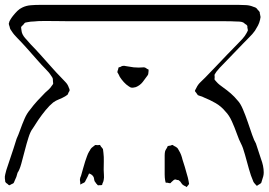

<svg xmlns="http://www.w3.org/2000/svg" viewBox="-46 -787 1101 787"><path d="M990 -49Q983 -64 974.5 -94Q966 -124 958 -153.5Q950 -183 942 -198Q934 -213 925 -238.5Q916 -264 904.5 -289.5Q893 -315 878 -330Q861 -351 837.5 -364.5Q814 -378 791 -387Q787 -389 782.5 -391Q778 -393 773 -394L765 -397Q763 -399 761.5 -402Q760 -405 758 -407Q757 -408 755 -410.5Q753 -413 753 -414Q753 -416 755.5 -420.5Q758 -425 759 -427Q765 -440 775.5 -450Q786 -460 795 -469Q810 -484 835.5 -511Q861 -538 886.5 -564.5Q912 -591 927 -606Q938 -617 948 -628Q958 -639 965 -652Q966 -654 967.5 -657Q969 -660 970 -662Q970 -666 968 -674Q968 -676 968 -678.5Q968 -681 967 -682Q966 -684 964 -685.5Q962 -687 960 -688L951 -695Q944 -698 935.5 -698.5Q927 -699 919 -699Q904 -700 879 -700Q854 -700 829 -700Q804 -700 789 -700H242Q227 -700 197.5 -700.5Q168 -701 138 -701Q108 -701 93 -699Q80 -699 66 -696Q64 -695 61 -695Q58 -695 56 -693Q54 -692 52.5 -689.5Q51 -687 49 -685Q48 -684 45 -681.5Q42 -679 41 -677Q40 -674 41 -670Q42 -666 42 -663Q43 -647 56.5 -631.5Q70 -616 81 -604Q96 -589 119 -563.5Q142 -538 164.5 -512.5Q187 -487 202 -472Q211 -462 221.5 -451.5Q232 -441 236 -428Q237 -426 238.5 -422Q240 -418 239 -415Q239 -414 237.5 -412Q236 -410 235 -408Q234 -406 233 -403Q232 -400 230 -398Q229 -397 226 -395.5Q223 -394 221 -392Q209 -385 196 -380Q183 -375 172 -367Q157 -355 141 -335.5Q125 -316 111 -295.5Q97 -275 88 -260Q79 -249 71 -224Q63 -199 55.5 -169.5Q48 -140 41 -115Q34 -90 26 -79Q22 -61 14 -46Q13 -44 12 -41Q11 -38 9 -36Q8 -35 5.5 -34Q3 -33 1 -32Q0 -32 -3.5 -29.5Q-7 -27 -9 -28Q-10 -28 -12 -30Q-14 -32 -15 -33Q-22 -37 -24 -41Q-25 -43 -25 -47.5Q-25 -52 -26 -55Q-27 -63 -24.5 -72.5Q-22 -82 -20 -90Q-16 -102 -12 -114Q-8 -126 -4 -138Q3 -158 9.5 -178.5Q16 -199 22 -218Q29 -233 37 -255.5Q45 -278 54.5 -300Q64 -322 77 -337Q91 -356 107 -373.5Q123 -391 139 -407Q147 -414 154 -420.5Q161 -427 166 -435Q168 -437 169.5 -439.5Q171 -442 172 -444L171 -455Q171 -463 170 -466Q169 -468 167.5 -471Q166 -474 164 -476Q159 -484 153.5 -490.5Q148 -497 141 -504Q126 -519 105 -543Q84 -567 63 -590.5Q42 -614 27 -629Q20 -636 13.5 -643.5Q7 -651 2 -659Q-2 -664 -4 -668Q-5 -670 -5.5 -673Q-6 -676 -7 -679Q-8 -681 -9 -684.5Q-10 -688 -10 -690Q-8 -701 -2 -709Q0 -713 3 -716.5Q6 -720 8 -723Q16 -733 25 -742Q34 -751 45 -756Q61 -764 80 -765.5Q99 -767 117 -767H933Q948 -767 963.5 -766Q979 -765 993 -759Q996 -758 999 -757Q1002 -756 1004 -754Q1007 -753 1011 -746Q1013 -745 1015 -742.5Q1017 -740 1018 -738Q1019 -737 1019 -733.5Q1019 -730 1020 -728Q1022 -720 1022 -717Q1022 -715 1021 -712Q1020 -709 1020 -706Q1017 -693 1011.5 -682.5Q1006 -672 999 -661Q989 -647 976 -634.5Q963 -622 951 -609L869 -524Q862 -517 854.5 -509Q847 -501 841 -493Q840 -491 837.5 -487.5Q835 -484 834 -482Q833 -480 833.5 -476.5Q834 -473 834 -471Q834 -469 833.5 -465.5Q833 -462 834 -460Q835 -458 837.5 -456Q840 -454 841 -452Q847 -445 854 -439.5Q861 -434 868 -429Q885 -417 900 -404Q915 -391 928 -375Q939 -364 949.5 -339.5Q960 -315 969.5 -287Q979 -259 987.5 -234.5Q996 -210 1003 -199L1024 -135Q1029 -122 1032 -108Q1035 -94 1035 -80Q1035 -72 1033 -64Q1031 -56 1028 -48L1025 -38Q1023 -35 1018.5 -32.5Q1014 -30 1011 -28Q1008 -25 1007 -25Q1006 -25 1005.5 -26.5Q1005 -28 1003 -29Q999 -33 995.5 -37.5Q992 -42 990 -49ZM511 -430Q507 -429 501.5 -428Q496 -427 492 -428Q490 -428 487 -430Q484 -432 482 -433Q471 -440 461.5 -450.5Q452 -461 445 -472Q443 -476 441.5 -479.5Q440 -483 438 -486L435 -491Q435 -493 436 -496.5Q437 -500 438 -502Q439 -504 439 -506.5Q439 -509 440 -510Q441 -512 446 -512Q449 -514 452.5 -515.5Q456 -517 459 -517Q462 -518 470 -516Q478 -515 486 -513.5Q494 -512 502 -511Q513 -510 523 -510Q533 -510 543 -511Q548 -511 551.5 -508.5Q555 -506 558 -504Q560 -503 561 -503Q562 -503 563 -501Q563 -501 563 -496Q562 -491 562 -486.5Q562 -482 559 -478Q550 -465 539 -451Q528 -437 511 -430ZM319 -76Q316 -69 313 -62.5Q310 -56 306 -49Q304 -45 302.5 -42Q301 -39 296 -37Q294 -36 291.5 -35Q289 -34 286 -32Q286 -32 285.5 -31Q285 -30 284 -31Q283 -31 283 -34.5Q283 -38 283 -39Q283 -42 282 -46Q281 -50 282 -53Q282 -58 286 -66Q290 -81 294.5 -96Q299 -111 303 -125Q307 -136 310.5 -146.5Q314 -157 320 -167Q322 -169 323.5 -172.5Q325 -176 327 -178Q329 -181 332 -183Q335 -185 337 -187Q339 -188 340.5 -189.5Q342 -191 343 -192Q345 -193 348.5 -192.5Q352 -192 355 -192L363 -193Q365 -192 366 -189.5Q367 -187 368 -186Q372 -182 376 -176Q377 -173 377 -168.5Q377 -164 378 -160Q380 -144 379.5 -126Q379 -108 379 -91Q379 -81 380 -70Q381 -59 379 -49Q378 -42 374 -35Q374 -31 372 -29Q371 -28 367 -28Q363 -28 361 -28Q360 -28 358.5 -27.5Q357 -27 355 -28Q354 -28 352.5 -30.5Q351 -33 349 -34Q348 -36 346 -38.5Q344 -41 342 -44Q340 -49 339.5 -54.5Q339 -60 336 -64Q331 -72 319 -76ZM666 -49 656 -40Q655 -39 654.5 -38Q654 -37 652 -36Q647 -36 641 -38Q640 -38 637 -38Q634 -38 633 -39Q632 -40 632 -43Q632 -46 631 -47Q630 -54 629.5 -59.5Q629 -65 629 -72V-133Q629 -141 629 -150.5Q629 -160 631 -168Q634 -175 639 -182Q639 -185 641 -187Q643 -189 647 -189.5Q651 -190 652 -190Q654 -191 657 -192Q660 -193 661 -193L669 -188Q671 -187 674 -185.5Q677 -184 679 -182Q682 -180 684 -176Q686 -172 688 -169Q693 -161 696.5 -151.5Q700 -142 702 -133Q707 -118 711.5 -103Q716 -88 720 -73Q722 -66 724 -59Q726 -52 727 -45Q727 -43 728 -39Q729 -35 729 -33Q728 -31 725.5 -28Q723 -25 721 -23Q721 -21 720 -20Q719 -20 717 -22Q712 -25 707 -27Q700 -31 697 -37Q694 -43 688 -47Q687 -49 683.5 -49Q680 -49 678 -50Q675 -51 673 -51.5Q671 -52 666 -49Z"/></svg>

Font: Rubik Vinyl
Style: Regular
Weight: 400
Designer: Hubert and Fischer, NaN
Foundry: Hubert and Fischer, NaN
Version: Version 2.200